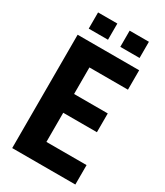

<svg xmlns="http://www.w3.org/2000/svg" viewBox="-211 -942 880 1027"><g transform="rotate(30 229.0 -429.0)"><path d="M44 0V-700H424V-580H186V-416H394V-300H186V-120H434V0ZM79 -758V-858H198V-758ZM274 -758V-858H393V-758Z"/></g></svg>

Font: Tektur SemiCondensed SemiBold
Style: Regular
Weight: 600
Width: 4
Designer: Adam Jagosz
Foundry: Adam Jagosz
Version: Version 1.005;gftools[0.9.30]